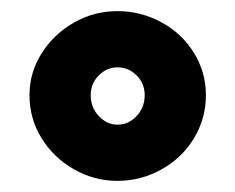

<svg xmlns="http://www.w3.org/2000/svg" viewBox="-20 -736 423 345"><path d="M33 -565Q33 -606 55 -640.5Q77 -675 113 -695.5Q149 -716 191 -716Q233 -716 270 -696Q307 -676 328.5 -641Q350 -606 350 -565Q350 -523 328.5 -487.5Q307 -452 270 -431.5Q233 -411 191 -411Q149 -411 112.5 -432Q76 -453 54.5 -488Q33 -523 33 -565ZM191 -512Q211 -512 225.5 -527.5Q240 -543 240 -565Q240 -586 225.5 -600.5Q211 -615 191 -615Q172 -615 157.5 -600.5Q143 -586 143 -565Q143 -543 157.5 -527.5Q172 -512 191 -512Z"/></svg>

Font: Oak Sans ExtraBold
Style: Regular
Weight: 800
Designer: Erik Kennedy, Walven
Foundry: Erik Kennedy, Walven
Version: Version 1.000